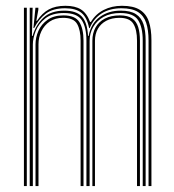

<svg xmlns="http://www.w3.org/2000/svg" viewBox="-20 -626 587 646"><path d="M479.8 0V-490Q479.8 -525 471.8 -549.1Q463.8 -573.2 444 -585.8Q424.2 -598.2 388.8 -598.2Q349.2 -598.2 321.9 -580.8Q294.5 -563.2 281.8 -531.5H279.8Q272.8 -567.2 253.9 -582.8Q235 -598.2 198.8 -598.2Q157.8 -598.2 133.8 -579.8Q109.8 -561.2 95 -531.8H92.5L99.2 -600H109V-593L102.2 -556H104.5Q121.8 -582 144.1 -594.2Q166.5 -606.5 200.2 -606.5Q233 -606.5 252.5 -594.1Q272 -581.8 283 -552.2H285.8Q301.8 -578.8 329 -592.6Q356.2 -606.5 390.2 -606.5Q428.8 -606.5 450.4 -593Q472 -579.5 480.8 -553.6Q489.5 -527.8 489.5 -490.5V0ZM60.5 0V-600H70.2V0ZM99.5 0V-476.5Q99.5 -500.2 109.5 -522.6Q119.5 -545 140.4 -559.6Q161.2 -574.2 193.2 -574.2Q233.2 -574.2 247.1 -551.6Q261 -529 261 -489V0H251.2V-489Q251.2 -524.8 239.5 -545.4Q227.8 -566 192.5 -566Q165.8 -566 147.2 -553.5Q128.8 -541 119.1 -520.6Q109.5 -500.2 109.5 -476.8V0ZM80 0V-600H89.8L87.5 -505.2H89.8Q100.5 -542.5 126.1 -566.4Q151.8 -590.2 196.2 -590.2Q236.8 -590.2 255.2 -570.4Q273.8 -550.5 276.2 -505.2H278.2Q286.2 -547.8 316 -569.1Q345.8 -590.5 386.2 -590.2Q419 -590.2 437.2 -578.5Q455.5 -566.8 462.8 -544.4Q470 -522 470 -489.8V0H460.2V-489.5Q460.2 -534.5 444.6 -558.4Q429 -582.2 384.8 -582.2Q351.8 -582.2 328.8 -569.4Q305.8 -556.5 293.6 -535.1Q281.5 -513.8 281.5 -488.5V0H270.8V-489.5Q270.8 -534.5 254.9 -558.4Q239 -582.2 194.8 -582.2Q155.8 -582.2 132.9 -564.4Q110 -546.5 100.2 -521.8Q90.5 -497 90.5 -476.5V0ZM290.8 0V-488.8Q290.8 -514.2 301.5 -533.5Q312.2 -552.8 332.9 -563.5Q353.5 -574.2 383.2 -574.2Q410 -574.2 424.6 -564Q439.2 -553.8 445 -534.8Q450.8 -515.8 450.8 -489V0H441V-489Q441 -526.2 428.6 -546.1Q416.2 -566 382.2 -566Q356 -566 337.5 -556.1Q319 -546.2 309.2 -528.9Q299.5 -511.5 299.5 -489V0Z"/></svg>

Font: Big Shoulders Inline Text ExtraLight
Style: Regular
Weight: 250
Version: Version 2.002